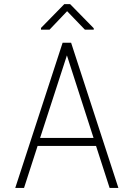

<svg xmlns="http://www.w3.org/2000/svg" viewBox="-20 -920 640 940"><path d="M450.2 -205.6 516.6 0H559.6L328.1 -710.9H286.6L54.7 0H97.7L164.1 -205.6ZM176.3 -244.6 307.6 -648.9 438 -244.6ZM439 -781.7 323.2 -899.9H294.9L180.7 -783.2V-774.9H222.7L308.6 -865.2L395.5 -774.9H439Z"/></svg>

Font: Roboto Mono ExtraLight
Style: Regular
Weight: 250
Monospace: yes
Designer: Google
Version: Version 3.000